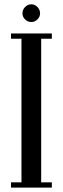

<svg xmlns="http://www.w3.org/2000/svg" viewBox="-20 -852 285 872"><path d="M30 0V-24H77.5V-676H30V-700H215.5V-676H167V-24H215.5V0ZM122.5 -752Q106 -752 94 -763.8Q82 -775.5 82 -791.5Q82 -808 94 -820.2Q106 -832.5 122.5 -832.5Q138 -832.5 150 -820.2Q162 -808 162 -791.5Q162 -775.5 150 -763.8Q138 -752 122.5 -752Z"/></svg>

Font: Imbue 50pt Medium
Style: Regular
Weight: 500
Designer: Tyler Finck
Foundry: Etcetera Type Company
Version: Version 1.102; ttfautohint (v1.8.3)